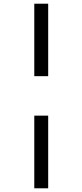

<svg xmlns="http://www.w3.org/2000/svg" viewBox="-20 -779 445 1036"><path d="M165 -759H240V-368H165ZM165 -155H240V237H165Z"/></svg>

Font: Noto Sans ExtraCondensed
Style: Regular
Weight: 400
Width: 2
Designer: Monotype Design Team
Foundry: Monotype Imaging Inc.
Version: Version 2.013